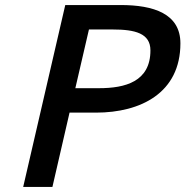

<svg xmlns="http://www.w3.org/2000/svg" viewBox="-20 -742 736 762"><path d="M696 -570C696 -688 589 -722 459 -722H239L72 0H188L256 -295H361C538 -295 696 -373 696 -570ZM373 -392H279L333 -625H427C516 -625 577 -610 577 -542C577 -418 477 -392 373 -392Z"/></svg>

Font: Perun Medium Italic
Style: Regular
Weight: 500
Italic angle: -12°
Foundry: Copyright (c) Stefan Peev, Context Ltd, 2016
Version: Version 1.026